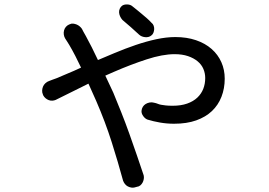

<svg xmlns="http://www.w3.org/2000/svg" viewBox="-20 -822 1240 886"><path d="M302 -710Q309 -714 317.5 -713Q326 -712 333.5 -709Q341 -706 347.5 -700.5Q354 -695 358 -689Q362 -681 365 -675.5Q368 -670 376 -656Q403 -607 432 -545Q469 -561 508 -577Q558 -598 606.5 -614.5Q655 -631 701.5 -641Q748 -651 789 -651Q842 -651 884.5 -636.5Q927 -622 956.5 -596Q986 -570 1001.5 -535Q1017 -500 1017 -459Q1017 -414 1002 -375.5Q987 -337 958 -309.5Q929 -282 885.5 -266.5Q842 -251 783 -251Q750 -251 718.5 -256.5Q687 -262 661 -270Q650 -274 641.5 -285.5Q633 -297 633 -308V-310Q634 -321 639 -329Q644 -337 652 -342Q660 -347 670.5 -349Q681 -351 691 -348Q701 -346 708 -343Q715 -340 723.5 -338.5Q732 -337 744.5 -335.5Q757 -334 777 -334Q815 -334 843.5 -344Q872 -354 890.5 -371.5Q909 -389 918 -412Q927 -435 927 -462Q927 -484 918.5 -504Q910 -524 892 -539Q874 -554 847.5 -563Q821 -572 786 -572Q730 -572 656.5 -548Q583 -524 507 -491Q486 -482 466 -473Q485 -433 503 -394Q520 -353 539.5 -304Q559 -255 577 -204.5Q595 -154 612 -104.5Q629 -55 643 -13Q645 -5 643.5 4Q642 13 638 20.5Q634 28 627.5 33.5Q621 39 612 40L601 43Q594 45 585.5 43.5Q577 42 569.5 38Q562 34 556.5 27Q551 20 548 12Q525 -73 495.5 -166Q466 -259 424 -356Q407 -395 390 -432L388 -436L360 -422Q289 -387 237 -361Q230 -358 221.5 -357.5Q213 -357 205 -360Q197 -363 190.5 -368.5Q184 -374 180 -381L178 -386Q174 -395 174.5 -404.5Q175 -414 178.5 -422.5Q182 -431 189.5 -438Q197 -445 206 -448Q215 -452 221.5 -454Q228 -456 241 -461Q277 -476 321 -495Q337 -502 354 -510Q341 -538 328 -563Q313 -592 300 -614Q296 -621 291 -628.5Q286 -636 281 -644Q276 -652 274.5 -662Q273 -672 275.5 -681.5Q278 -691 284 -698Q290 -705 299 -709ZM678 -658Q667 -649 650 -650.5Q633 -652 622 -662Q604 -679 584 -696.5Q564 -714 545 -730Q538 -738 534 -747Q530 -756 529.5 -765Q529 -774 533 -782.5Q537 -791 544 -796Q553 -802 567.5 -801.5Q582 -801 591 -793Q600 -786 611 -777Q622 -768 634 -758Q646 -748 657.5 -738Q669 -728 679 -717Q686 -712 689 -703.5Q692 -695 691.5 -687Q691 -679 688 -671Q685 -663 678 -658Z"/></svg>

Font: Maple Mono NF CN
Style: Regular
Weight: 400
Monospace: yes
Designer: subframe7536
Version: Version 7.000